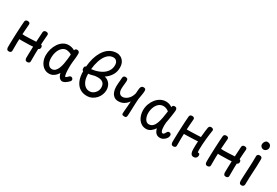

<svg xmlns="http://www.w3.org/2000/svg" viewBox="67 -1916 4388 3038"><g transform="rotate(30 2261.0 -397.0)"><path d="M463 20Q439 20 430 6Q421 -8 419 -27Q419 -61 420.5 -117Q422 -173 424.5 -240Q427 -307 431 -377Q435 -447 439 -510Q441 -530 453.5 -539Q466 -548 484 -548Q505 -548 517.5 -539Q530 -530 529 -509Q526 -475 522 -423Q518 -371 514.5 -306Q511 -241 509.5 -168.5Q508 -96 509 -21Q510 0 496.5 10Q483 20 463 20ZM127 20Q103 20 94 6Q85 -8 83 -27Q83 -54 83.5 -98Q84 -142 86 -195.5Q88 -249 90.5 -305Q93 -361 96 -414Q99 -467 103 -510Q105 -530 117.5 -539Q130 -548 148 -548Q169 -548 181.5 -539Q194 -530 193 -509Q190 -475 186 -423Q182 -371 178.5 -306Q175 -241 173.5 -168.5Q172 -96 173 -21Q174 0 160.5 10Q147 20 127 20ZM130 -236Q117 -241 110.5 -254.5Q104 -268 104 -281Q104 -290 105 -301Q106 -312 112.5 -320Q119 -328 133 -327Q147 -326 170.5 -325Q194 -324 227 -322Q270 -322 317.5 -324.5Q365 -327 412 -329.5Q459 -332 499 -332Q523 -332 533 -321.5Q543 -311 543 -290Q543 -272 533.5 -260.5Q524 -249 511 -247Q441 -237 365.5 -234Q290 -231 226 -231Q194 -231 169 -232Q144 -233 130 -236Z M665 -223Q665 -282 682 -338.5Q699 -395 730 -441Q761 -487 805 -514.5Q849 -542 904 -542Q927 -542 957 -535Q987 -528 1013 -511Q1017 -529 1028 -537Q1039 -545 1055 -545Q1072 -545 1086.5 -533Q1101 -521 1100 -500Q1100 -452 1095.5 -414Q1091 -376 1086.5 -334Q1082 -292 1082 -231Q1082 -173 1086.5 -134Q1091 -95 1104 -75Q1113 -80 1122 -86.5Q1131 -93 1139.5 -101Q1148 -109 1154 -116Q1160 -122 1167 -125Q1174 -128 1181 -128Q1198 -128 1210 -116.5Q1222 -105 1222 -88Q1222 -81 1218.5 -73Q1215 -65 1207 -57Q1174 -23 1146 -7Q1118 9 1095 9Q1074 9 1056 -4.5Q1038 -18 1025.5 -41.5Q1013 -65 1007 -94Q990 -66 967.5 -43Q945 -20 917 -6.5Q889 7 854 7Q796 7 753 -26Q710 -59 687.5 -111.5Q665 -164 665 -223ZM759 -232Q758 -162 785 -120Q812 -78 855 -78Q892 -78 917 -102Q942 -126 957.5 -165.5Q973 -205 982 -251.5Q991 -298 995.5 -344Q1000 -390 1003 -427Q990 -438 972.5 -444.5Q955 -451 938 -454.5Q921 -458 908 -458Q867 -458 833.5 -429Q800 -400 780 -349Q760 -298 759 -232Z M1544 13Q1472 13 1418 -22.5Q1364 -58 1334 -127.5Q1304 -197 1304 -300Q1304 -389 1318 -467.5Q1332 -546 1359.5 -609.5Q1387 -673 1426 -719Q1465 -765 1515.5 -789.5Q1566 -814 1627 -814Q1664 -814 1699.5 -794.5Q1735 -775 1758 -735.5Q1781 -696 1781 -635Q1781 -566 1751.5 -511.5Q1722 -457 1672.5 -416.5Q1623 -376 1561.5 -349Q1500 -322 1434.5 -309Q1369 -296 1309 -297Q1298 -297 1289.5 -308.5Q1281 -320 1281 -342Q1281 -365 1288.5 -374Q1296 -383 1306 -383Q1389 -383 1459.5 -399.5Q1530 -416 1582.5 -447.5Q1635 -479 1664.5 -525.5Q1694 -572 1694 -632Q1694 -661 1684 -682Q1674 -703 1656.5 -715Q1639 -727 1614 -727Q1563 -727 1522.5 -695Q1482 -663 1453 -604.5Q1424 -546 1408.5 -468.5Q1393 -391 1393 -299Q1393 -226 1413.5 -175.5Q1434 -125 1468.5 -98.5Q1503 -72 1546 -72Q1584 -72 1615 -91.5Q1646 -111 1664.5 -144Q1683 -177 1683 -216Q1683 -275 1649.5 -302.5Q1616 -330 1557 -330Q1538 -330 1514.5 -327.5Q1491 -325 1472 -321Q1463 -319 1457 -328.5Q1451 -338 1449 -351.5Q1447 -365 1450 -376.5Q1453 -388 1463 -391Q1496 -399 1529.5 -399.5Q1563 -400 1590 -400Q1653 -400 1693.5 -375Q1734 -350 1754 -310Q1774 -270 1774 -223Q1774 -180 1758 -138Q1742 -96 1711.5 -62Q1681 -28 1639 -7.5Q1597 13 1544 13Z M2222 -2Q2203 -3 2194 -7Q2185 -11 2182.5 -18Q2180 -25 2180 -33Q2180 -46 2182 -72.5Q2184 -99 2187 -132Q2190 -165 2192.5 -199Q2195 -233 2196 -261Q2174 -229 2147 -207Q2120 -185 2088.5 -174Q2057 -163 2021 -163Q1972 -163 1940.5 -188.5Q1909 -214 1893.5 -256Q1878 -298 1878 -347Q1878 -377 1880.5 -408Q1883 -439 1886 -466.5Q1889 -494 1889 -512Q1891 -536 1903 -545.5Q1915 -555 1931 -555Q1951 -555 1964.5 -546Q1978 -537 1978 -511Q1978 -499 1976.5 -480Q1975 -461 1972.5 -439Q1970 -417 1968.5 -395.5Q1967 -374 1967 -357Q1967 -314 1986.5 -285Q2006 -256 2048 -256Q2070 -256 2100 -270.5Q2130 -285 2158 -319Q2186 -353 2202 -413Q2203 -427 2203.5 -442.5Q2204 -458 2206 -475Q2208 -492 2210 -508Q2215 -534 2228.5 -545Q2242 -556 2262 -556Q2282 -556 2293 -547Q2304 -538 2304 -513Q2304 -483 2296.5 -442Q2289 -401 2282 -355Q2279 -318 2277 -281.5Q2275 -245 2274 -207.5Q2273 -170 2271.5 -130.5Q2270 -91 2267 -47Q2266 -24 2257 -12.5Q2248 -1 2222 -2Z M2433 -238Q2433 -297 2452.5 -351Q2472 -405 2506 -447.5Q2540 -490 2585.5 -514.5Q2631 -539 2683 -539Q2710 -539 2738.5 -531Q2767 -523 2796 -503Q2799 -524 2809.5 -533Q2820 -542 2839 -542Q2863 -542 2873 -527.5Q2883 -513 2883 -490Q2883 -479 2879 -448Q2875 -417 2869 -378Q2863 -339 2857 -303.5Q2851 -268 2847 -249Q2844 -219 2844 -188Q2844 -160 2848 -133.5Q2852 -107 2860.5 -90.5Q2869 -74 2882 -74Q2896 -74 2903.5 -80Q2911 -86 2916 -95Q2921 -104 2926 -113Q2932 -125 2941 -134.5Q2950 -144 2967 -144Q2983 -144 2995 -134Q3007 -124 3007 -104Q3007 -92 3002.5 -78Q2998 -64 2988 -51Q2977 -35 2960.5 -21.5Q2944 -8 2924 0.5Q2904 9 2880 9Q2848 9 2825.5 -4Q2803 -17 2788.5 -41Q2774 -65 2766 -98Q2740 -59 2703 -31.5Q2666 -4 2622 -4Q2574 -4 2538.5 -24.5Q2503 -45 2479.5 -79Q2456 -113 2444.5 -154.5Q2433 -196 2433 -238ZM2526 -241Q2526 -209 2533 -181.5Q2540 -154 2552.5 -133Q2565 -112 2582.5 -100.5Q2600 -89 2621 -89Q2663 -89 2691 -115.5Q2719 -142 2736 -187.5Q2753 -233 2764 -292Q2775 -351 2783 -417Q2764 -434 2737 -445Q2710 -456 2683 -456Q2650 -456 2624 -442Q2598 -428 2579.5 -405Q2561 -382 2549 -353.5Q2537 -325 2531.5 -296Q2526 -267 2526 -241Z M3492 5Q3473 5 3459.5 -4.5Q3446 -14 3438 -36.5Q3430 -59 3429 -99Q3428 -130 3429.5 -171.5Q3431 -213 3434 -259Q3437 -305 3441 -351Q3445 -397 3450 -437.5Q3455 -478 3460 -508Q3464 -526 3475 -535Q3486 -544 3502 -544Q3516 -544 3527 -539.5Q3538 -535 3544 -526Q3550 -517 3547 -502Q3543 -475 3537 -433Q3531 -391 3526 -341Q3521 -291 3517.5 -238.5Q3514 -186 3514 -138Q3514 -127 3515 -114Q3516 -101 3518 -92Q3541 -93 3549 -84Q3557 -75 3557 -55Q3557 -31 3540.5 -13Q3524 5 3492 5ZM3132 20Q3108 20 3099 6Q3090 -8 3088 -27Q3088 -54 3088.5 -98Q3089 -142 3091 -195.5Q3093 -249 3095.5 -305Q3098 -361 3101 -414Q3104 -467 3108 -510Q3110 -530 3122.5 -539Q3135 -548 3153 -548Q3174 -548 3186.5 -539Q3199 -530 3198 -509Q3195 -475 3191 -423Q3187 -371 3183.5 -306Q3180 -241 3178.5 -168.5Q3177 -96 3178 -21Q3179 0 3165.5 10Q3152 20 3132 20ZM3147 -235Q3128 -235 3120 -241Q3112 -247 3110.5 -256Q3109 -265 3109 -274Q3109 -284 3112 -294Q3115 -304 3121 -311.5Q3127 -319 3135 -319Q3149 -319 3182 -319Q3215 -319 3262 -320Q3309 -321 3364.5 -323.5Q3420 -326 3477 -329Q3493 -330 3503 -319Q3513 -308 3513 -291Q3513 -270 3503.5 -260Q3494 -250 3476 -248Q3443 -245 3401.5 -242.5Q3360 -240 3315 -238.5Q3270 -237 3226.5 -236Q3183 -235 3147 -235Z M4091 20Q4067 20 4058 6Q4049 -8 4047 -27Q4047 -61 4048.5 -117Q4050 -173 4052.5 -240Q4055 -307 4059 -377Q4063 -447 4067 -510Q4069 -530 4081.5 -539Q4094 -548 4112 -548Q4133 -548 4145.5 -539Q4158 -530 4157 -509Q4154 -475 4150 -423Q4146 -371 4142.5 -306Q4139 -241 4137.5 -168.5Q4136 -96 4137 -21Q4138 0 4124.5 10Q4111 20 4091 20ZM3755 20Q3731 20 3722 6Q3713 -8 3711 -27Q3711 -54 3711.5 -98Q3712 -142 3714 -195.5Q3716 -249 3718.5 -305Q3721 -361 3724 -414Q3727 -467 3731 -510Q3733 -530 3745.5 -539Q3758 -548 3776 -548Q3797 -548 3809.5 -539Q3822 -530 3821 -509Q3818 -475 3814 -423Q3810 -371 3806.5 -306Q3803 -241 3801.5 -168.5Q3800 -96 3801 -21Q3802 0 3788.5 10Q3775 20 3755 20ZM3758 -236Q3745 -241 3738.5 -254.5Q3732 -268 3732 -281Q3732 -290 3733 -301Q3734 -312 3740.5 -320Q3747 -328 3761 -327Q3775 -326 3798.5 -325Q3822 -324 3855 -322Q3898 -322 3945.5 -324.5Q3993 -327 4040 -329.5Q4087 -332 4127 -332Q4151 -332 4161 -321.5Q4171 -311 4171 -290Q4171 -272 4161.5 -260.5Q4152 -249 4139 -247Q4069 -237 3993.5 -234Q3918 -231 3854 -231Q3822 -231 3797 -232Q3772 -233 3758 -236Z M4346 -501Q4346 -515 4352.5 -524Q4359 -533 4369.5 -537.5Q4380 -542 4391 -542Q4411 -542 4424.5 -532Q4438 -522 4438 -501Q4438 -429 4435.5 -373Q4433 -317 4430 -266Q4427 -215 4424.5 -158.5Q4422 -102 4421 -28Q4421 -9 4408 3Q4395 15 4376 15Q4356 15 4346 6Q4336 -3 4332.5 -17Q4329 -31 4329 -46Q4329 -55 4330.5 -90Q4332 -125 4334.5 -176.5Q4337 -228 4340 -286.5Q4343 -345 4344.5 -401Q4346 -457 4346 -501ZM4332 -712Q4332 -729 4339.5 -746.5Q4347 -764 4360 -776Q4373 -788 4390 -788Q4422 -788 4437.5 -775Q4453 -762 4458 -746Q4463 -730 4463 -721Q4463 -694 4442.5 -672Q4422 -650 4394 -650Q4369 -650 4350.5 -668Q4332 -686 4332 -712Z"/></g></svg>

Font: Playpen Sans
Style: Regular
Weight: 400
Designer: Laura Meseguer, Veronika Burian, José Scaglione, Kostas Bartsokas, Vera Evstafieva, Tom Grace, Yorlmar Campos
Foundry: TypeTogether
Version: Version 2.000